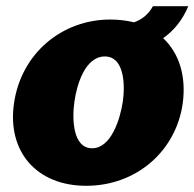

<svg xmlns="http://www.w3.org/2000/svg" viewBox="-20 -589 627 619"><path d="M506 -466C539 -489 568 -523 587 -569H473C458 -541 435 -525 412 -517C388 -523 363 -526 335 -526C181 -526 48 -418 25 -255C3 -100 98 10 258 10C419 10 547 -101 569 -255C581 -343 558 -417 506 -466ZM376 -262C368 -207 339 -111 277 -111C214 -111 212 -207 220 -262C228 -318 255 -407 318 -407C380 -407 384 -318 376 -262Z"/></svg>

Font: United Sans Black
Style: Italic
Weight: 900
Italic angle: -8°
Designer: Pablo Impallari, Rodrigo Fuenzalida (Modified by Dan O. Williams)
Version: Version 1.000;PS 001.000;hotconv 1.0.88;makeotf.lib2.5.64775